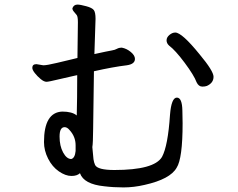

<svg xmlns="http://www.w3.org/2000/svg" viewBox="-20 -785 1040 838"><path d="M291 -91Q307 -95 310 -126V-151Q310 -189 283 -218Q273 -230 262 -230Q240 -230 240 -189Q240 -148 255.5 -119.5Q271 -91 291 -91ZM863 -407Q847 -407 838 -426Q827 -456 786 -511Q745 -566 718 -586Q707 -596 707 -609Q707 -622 719.5 -632.5Q732 -643 745 -643Q774 -643 851 -548Q912 -475 912 -450Q912 -423 883 -410Q875 -407 863 -407ZM519 33Q475 33 435 28Q346 19 329 -29Q316 -17 292 -17Q266 -17 237 -37Q208 -57 190 -92.5Q172 -128 172 -165Q172 -295 252 -298Q295 -298 315 -281Q317 -355 317 -457L303 -454Q283 -450 237.5 -439Q192 -428 183 -428Q172 -428 157.5 -440Q143 -452 132 -466Q121 -480 121 -489Q121 -505 139 -505L169 -500Q185 -500 228.5 -510.5Q272 -521 293.5 -526Q315 -531 318 -532L320 -688Q320 -712 315 -719Q310 -726 303 -733.5Q296 -741 296 -749Q302 -765 318 -765Q330 -765 356 -758Q382 -751 389.5 -741Q397 -731 397 -703L392 -549Q451 -562 466.5 -564.5Q482 -567 490.5 -572Q499 -577 512 -577Q533 -573 551 -558Q569 -543 569 -528Q569 -505 533 -500Q474 -493 390 -474Q387 -285 386.5 -222Q386 -159 383 -143L388 -90Q390 -76 395 -65Q406 -43 479 -43Q653 -43 687 -100Q713 -148 722 -284Q728 -359 752 -359Q775 -359 776 -302L777 -247Q777 -93 751 -53Q723 -3 611 22Q564 33 519 33Z"/></svg>

Font: LXGW WenKai Medium
Style: Regular
Weight: 500
Designer: LXGW / Fontworks Inc.
Foundry: LXGW / Fontworks Inc.
Version: Version 1.501; October 10, 2024